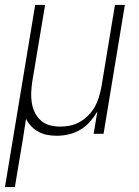

<svg xmlns="http://www.w3.org/2000/svg" viewBox="-43 -540 563 775"><path d="M-23 215 99 -520H139L87 -209Q84 -188 83 -166.5Q82 -145 85.5 -124Q89 -103 98 -85Q107 -67 122 -53.5Q137 -40 157.5 -34.5Q178 -29 200 -29Q220 -29 240 -33Q260 -37 278.5 -47.5Q297 -58 313 -74Q329 -90 339.5 -108.5Q350 -127 356 -147Q362 -167 366 -187L421 -520H461L375 0H335L350 -90Q337 -68 320 -48.5Q303 -29 280.5 -16Q258 -3 234 2.5Q210 8 186 8Q166 8 147.5 4.5Q129 1 112.5 -8Q96 -17 83.5 -30Q71 -43 62 -60Q56 -18 49 24Q42 66 35 107L17 215Z"/></svg>

Font: Iosevka Extralight Oblique
Style: Regular
Weight: 200
Italic angle: -9°
Monospace: yes
Designer: Belleve Invis
Foundry: Belleve Invis
Version: Version 32.5.0; ttfautohint (v1.8.4)